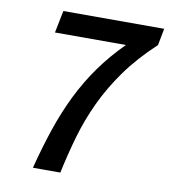

<svg xmlns="http://www.w3.org/2000/svg" viewBox="-74 -700 678 765"><g transform="rotate(10 264.5 -318.0)"><path d="M110 0Q132 -86 157.5 -161.5Q183 -237 216 -304Q249 -371 291.5 -430.5Q334 -490 390 -546H103L121 -636H529L516 -568Q443 -500 394 -431.5Q345 -363 312 -292.5Q279 -222 258 -149Q237 -76 221 0Z"/></g></svg>

Font: TypoPRO Source Sans Pro
Style: Italic
Weight: 600
Italic angle: -11°
Designer: Paul D. Hunt
Foundry: Adobe Systems Incorporated
Version: Version 1.075;PS 2.000;hotconv 1.0.86;makeotf.lib2.5.63406